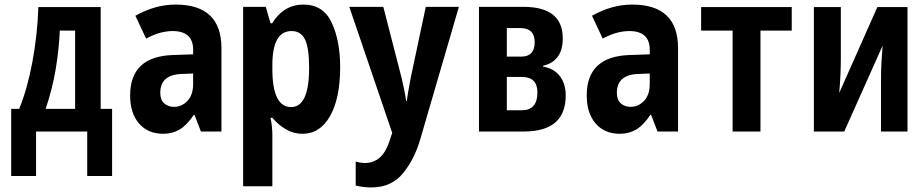

<svg xmlns="http://www.w3.org/2000/svg" viewBox="-20 -576 4040 841"><path d="M242 -442H309V-99H180Q210 -189 224 -273Q238 -357 242 -442ZM138 195V0H362V195H471V-99H421V-545H148Q144 -424 122 -305.5Q100 -187 64 -99H29V195Z M682 -169Q682 -249 776 -252L826 -254V-209Q826 -160 801 -134Q776 -108 742 -108Q717 -108 699.5 -123Q682 -138 682 -169ZM829 -73H832L860 0H950V-365Q950 -556 749 -556Q660 -556 573 -507L620 -407Q658 -427 686 -433.5Q714 -440 736 -440Q826 -440 826 -358V-338L738 -335Q550 -329 550 -158Q550 -80 589 -35Q628 10 695 10Q735 10 766.5 -8.5Q798 -27 829 -73Z M1173 -274V-291Q1173 -440 1257 -440Q1298 -440 1316 -403Q1334 -366 1334 -279Q1334 -107 1255 -107Q1173 -107 1173 -274ZM1173 240V17Q1173 -23 1165 -60H1173Q1199 -29 1232.5 -9.5Q1266 10 1305 10Q1382 10 1426 -68Q1470 -146 1470 -282Q1470 -397 1433 -476.5Q1396 -556 1309 -556Q1223 -556 1172 -474H1165L1144 -546H1045V240Z M1822 30 1990 -546H1845L1779 -235Q1775 -213 1770 -185.5Q1765 -158 1762 -133H1759Q1755 -162 1749.5 -187.5Q1744 -213 1739 -235L1659 -546H1510L1698 6L1685 45Q1654 138 1578 138Q1561 138 1538 132V237Q1573 245 1607 245Q1695 245 1746 182Q1797 119 1822 30Z M2275 0Q2458 0 2458 -158Q2458 -210 2431.5 -243.5Q2405 -277 2359 -284V-288Q2445 -308 2445 -408Q2445 -546 2273 -546H2078V0ZM2200 -453H2259Q2322 -453 2322 -391Q2322 -328 2263 -328H2200ZM2200 -239H2266Q2334 -239 2334 -171Q2334 -93 2265 -93H2200Z M2682 -169Q2682 -249 2776 -252L2826 -254V-209Q2826 -160 2801 -134Q2776 -108 2742 -108Q2717 -108 2699.5 -123Q2682 -138 2682 -169ZM2829 -73H2832L2860 0H2950V-365Q2950 -556 2749 -556Q2660 -556 2573 -507L2620 -407Q2658 -427 2686 -433.5Q2714 -440 2736 -440Q2826 -440 2826 -358V-338L2738 -335Q2550 -329 2550 -158Q2550 -80 2589 -35Q2628 10 2695 10Q2735 10 2766.5 -8.5Q2798 -27 2829 -73Z M3311 0V-442H3448V-545H3051V-442H3189V0Z M3678 0 3846 -376Q3843 -339 3841 -303Q3839 -267 3839 -232V0H3955V-545H3823L3656 -169Q3663 -252 3663 -315V-545H3545V0Z"/></svg>

Font: Noto Sans Mono UI Condensed
Style: Bold
Weight: 700
Width: 3
Designer: Monotype Design team
Foundry: Monotype Imaging Inc.
Version: 1.000